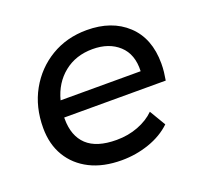

<svg xmlns="http://www.w3.org/2000/svg" viewBox="-99 -651 822 773"><g transform="rotate(-20 311.5 -264.5)"><path d="M299 6Q220 6 163.5 -22.5Q107 -51 76 -102.5Q45 -154 45 -224Q45 -314 84 -384Q123 -454 190.5 -494.5Q258 -535 344 -535Q451 -535 516 -474.5Q581 -414 581 -306Q581 -287 579 -269.5Q577 -252 574 -235H139Q139 -232 139 -229Q139 -156 180.5 -117Q222 -78 307 -78Q357 -78 400 -94.5Q443 -111 471 -139L512 -70Q473 -33 416.5 -13.5Q360 6 299 6ZM149 -305H492Q495 -377 452.5 -416Q410 -455 340 -455Q268 -455 217.5 -414.5Q167 -374 149 -305Z"/></g></svg>

Font: Montserrat Medium
Style: Italic
Weight: 500
Italic angle: -11.3°
Designer: Julieta Ulanovsky
Foundry: Julieta Ulanovsky
Version: Version 9.000; ttfautohint (v1.8.4.7-5d5b)